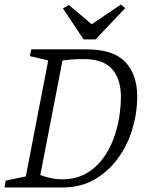

<svg xmlns="http://www.w3.org/2000/svg" viewBox="-26 -828 646 848"><path d="M-6 0 -1 -30 88 -49 187 -561 106 -580 112 -610H358Q474 -610 527 -554.5Q580 -499 580 -402Q580 -329 558.5 -257.5Q537 -186 494.5 -128Q452 -70 391 -35Q330 0 250 0ZM248 -36Q307 -36 350.5 -59.5Q394 -83 424.5 -122.5Q455 -162 473.5 -210Q492 -258 500 -307.5Q508 -357 508 -400Q508 -479 469 -523Q430 -567 344 -567Q312 -567 288 -565Q264 -563 250 -561L152 -55Q169 -48 195.5 -42Q222 -36 248 -36ZM343 -654 252 -791 278 -806 379 -721 508 -808 527 -792 396 -654Z"/></svg>

Font: Manuale Light
Style: Italic
Weight: 300
Italic angle: -11°
Version: Version 1.002